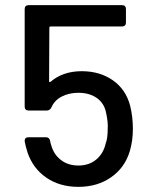

<svg xmlns="http://www.w3.org/2000/svg" viewBox="-20 -720 611 747"><path d="M497 -219Q497 -172 485 -132Q466 -68 412.5 -30.5Q359 7 285 7Q212 7 160 -29Q108 -65 87 -127Q79 -153 76 -170V-172Q76 -186 91 -186H159Q172 -186 175 -172Q177 -160 179 -156Q189 -119 217 -97.5Q245 -76 285 -76Q326 -76 354 -99Q382 -122 391 -161Q399 -182 399 -217Q401 -244 393 -280Q386 -318 357 -338.5Q328 -359 285 -359Q249 -359 220.5 -344.5Q192 -330 180 -302Q174 -290 162 -290H91Q84 -290 80 -294Q76 -298 76 -305V-685Q76 -692 80 -696Q84 -700 91 -700H455Q462 -700 466 -696Q470 -692 470 -685V-632Q470 -625 466 -621Q462 -617 455 -617H177Q172 -617 172 -612L171 -405Q171 -398 177 -402Q225 -443 298 -443Q368 -443 418.5 -408Q469 -373 486 -310Q497 -266 497 -219Z"/></svg>

Font: Barlow_Medium_SS
Style: Regular
Weight: 500
Designer: Jeremy Tribby
Foundry: Jeremy Tribby
Version: Version 1.101 August 23, 2024